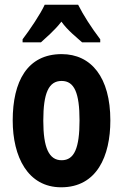

<svg xmlns="http://www.w3.org/2000/svg" viewBox="-20 -786 523 816"><path d="M312 -766H170C153 -728 106 -658 76 -619V-606H154C173 -624 212 -656 241 -694C268 -656 306 -627 329 -606H406V-619C368 -669 334 -722 312 -766ZM449 -274C449 -457 368 -556 242 -556C96 -556 34 -440 34 -274C34 -120 98 10 240 10C392 10 449 -123 449 -274ZM164 -273C164 -391 187 -442 242 -442C296 -442 318 -391 318 -274C318 -157 296 -105 242 -105C188 -105 164 -158 164 -273Z"/></svg>

Font: Noto Sans Gurmukhi UI ExtraCondensed
Style: Bold
Weight: 700
Width: 2
Designer: Jelle Bosma - Monotype Design Team
Foundry: Monotype Imaging Inc.
Version: Version 2.004